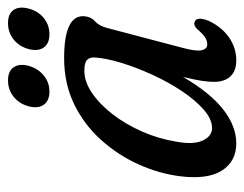

<svg xmlns="http://www.w3.org/2000/svg" viewBox="-88 -542 638 503"><g transform="rotate(-90 231.5 -291.0)"><path d="M357 -131.5Q347.5 -96 351 -81.8Q354.5 -67.5 366 -67.5Q375.5 -67.5 384.5 -73.2Q393.5 -79 406 -93.5Q415 -103.5 423.5 -101Q441 -97.5 428 -64Q411.5 -29 384 -10.2Q356.5 8.5 324.5 8.5Q296.5 8.5 282.2 -7Q268 -22.5 268 -50Q268 -63.5 270.8 -82Q273.5 -100.5 281 -131Q239.5 -60 195.8 -25.8Q152 8.5 107 8.5Q59.5 8.5 35.5 -29.5Q11.5 -67.5 21 -140.5Q28 -194.5 52 -247.8Q76 -301 115.5 -345.2Q155 -389.5 209 -416Q263 -442.5 330 -442.5Q443.5 -442.5 440 -390Q438.5 -372 427 -362Q415.5 -352 409.5 -331ZM111.5 -149Q103 -104.5 114.2 -79.8Q125.5 -55 147 -55Q170.5 -55 195.5 -77Q220.5 -99 244 -134.2Q267.5 -169.5 286.5 -211Q305.5 -252.5 317.8 -292.5Q330 -332.5 332 -362.5Q332.5 -376 325.2 -382.8Q318 -389.5 296.5 -389.5Q268.5 -389.5 239 -369.5Q209.5 -349.5 183.2 -315.5Q157 -281.5 138 -238.5Q119 -195.5 111.5 -149ZM242.5 -481Q218.5 -481 208 -496Q197.5 -511 204 -535.5Q210.5 -560 229 -574.8Q247.5 -589.5 272 -589.5Q296 -589.5 306.2 -574.8Q316.5 -560 310 -535.5Q303.5 -511.5 285.2 -496.2Q267 -481 242.5 -481ZM392.5 -481Q368.5 -481 358 -496Q347.5 -511 354 -535.5Q360.5 -560 379 -574.8Q397.5 -589.5 422 -589.5Q446.5 -589.5 456.5 -574.8Q466.5 -560 460 -535.5Q454 -511.5 435.8 -496.2Q417.5 -481 392.5 -481Z"/></g></svg>

Font: Fraunces 144pt SuperSoft
Style: Italic
Weight: 400
Italic angle: -16°
Version: Version 1.000;[b76b70a41]